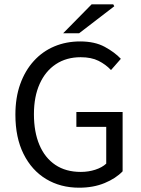

<svg xmlns="http://www.w3.org/2000/svg" viewBox="-20 -861 657 893"><path d="M348 12Q261.4 12 194.5 -28.3Q127.6 -68.6 89.6 -144.8Q51.6 -221 51.6 -327.6Q51.6 -407.1 74.1 -469.9Q96.6 -532.8 137.2 -577.4Q177.8 -622.1 232.8 -645.2Q287.8 -668.3 352.8 -668.3Q421 -668.3 467.4 -643Q513.8 -617.7 542.1 -587.4L496.3 -535.2Q471.7 -561.3 438.2 -578.1Q404.8 -594.9 355 -594.9Q288.9 -594.9 240 -562.6Q191.1 -530.3 164.5 -470.9Q137.8 -411.5 137.8 -329.8Q137.8 -247.3 163.3 -187.1Q188.7 -126.9 237.3 -94.2Q285.9 -61.4 355.9 -61.4Q391.4 -61.4 423.2 -71.7Q455 -82 474.1 -100V-270.9H335.2V-340.1H550.3V-64.2Q518.8 -31.2 466.6 -9.6Q414.5 12 348 12ZM273.7 -706.3 406.3 -841H506.6L511.5 -831.9L348 -706.3Z"/></svg>

Font: Source Sans 3
Style: Regular
Weight: 200
Designer: Paul D. Hunt
Foundry: Adobe
Version: Version 3.046;hotconv 1.0.118;makeotfexe 2.5.65603